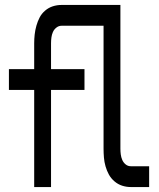

<svg xmlns="http://www.w3.org/2000/svg" viewBox="-20 -755 640 775"><path d="M118 0V-392H16V-476H118V-580Q118 -598 120 -616Q122 -634 127 -651.5Q132 -669 140 -684.5Q148 -700 162 -712Q176 -724 193 -729.5Q210 -735 228 -735H466V-155Q466 -143 467.5 -131.5Q469 -120 473.5 -109.5Q478 -99 487 -91.5Q496 -84 508 -84H582V0H508Q490 0 473 -5.5Q456 -11 442 -23Q428 -35 419.5 -50.5Q411 -66 406 -83.5Q401 -101 399.5 -119Q398 -137 398 -155V-651H228Q217 -651 207.5 -643.5Q198 -636 193.5 -625.5Q189 -615 187.5 -603.5Q186 -592 186 -580V-476H321V-392H186V0Z"/></svg>

Font: Iosevka SS04 Medium Extended
Style: Regular
Weight: 500
Width: 7
Monospace: yes
Designer: Belleve Invis
Foundry: Belleve Invis
Version: Version 19.0.0; ttfautohint (v1.8.4)